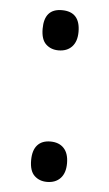

<svg xmlns="http://www.w3.org/2000/svg" viewBox="-46 -581 357 627"><g transform="rotate(5 133.0 -267.5)"><path d="M74.2 -51.8Q74.2 -84.5 89.1 -101.3Q104 -118.2 131.8 -118.2Q160.2 -118.2 176 -101.3Q191.9 -84.5 191.9 -51.8Q191.9 -20 175.8 -2.9Q159.7 14.2 131.8 14.2Q106.9 14.2 90.6 -1.2Q74.2 -16.6 74.2 -51.8ZM74.2 -482.9Q74.2 -548.8 131.8 -548.8Q191.9 -548.8 191.9 -482.9Q191.9 -451.2 175.8 -434.1Q159.7 -417 131.8 -417Q106.9 -417 90.6 -432.4Q74.2 -447.8 74.2 -482.9Z"/></g></svg>

Font: f08437224
Style: Regular
Weight: 400
Foundry: Ascender Corporation
Version: Version 1.10